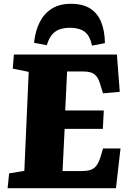

<svg xmlns="http://www.w3.org/2000/svg" viewBox="-20 -990 687 1010"><path d="M131 -612 47 -629 53 -703H595L610 -507L522 -499L510 -537Q502 -568 490.5 -584.5Q479 -601 461.5 -607.5Q444 -614 415 -614H333L323 -409H526L521 -312H320L309 -90H405Q434 -90 453.5 -95.5Q473 -101 486 -117Q499 -133 509 -165L522 -209H614L590 0H20L28 -78L108 -91ZM464 -750Q453 -803 424.5 -823.5Q396 -844 348 -844Q299 -844 270 -823Q241 -802 226 -752L159 -765Q166 -829 189.5 -874.5Q213 -920 253.5 -945Q294 -970 353 -970Q415 -970 454 -945.5Q493 -921 512 -874.5Q531 -828 532 -763Z"/></svg>

Font: Literata 18pt ExtraBold
Style: Italic
Weight: 800
Italic angle: -2°
Designer: Latin by Veronika Burian and Jose Scaglione. Greek by Irene Vlachou. Cyrillic by Vera Evstafieva
Foundry: TypeTogether
Version: Version 3.103;gftools[0.9.29]